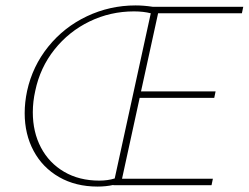

<svg xmlns="http://www.w3.org/2000/svg" viewBox="-20 -683 917 708"><path d="M563 -634 500 -346H775L770 -322H495L430 -24H765L760 0H398V-1Q370 5 340 5Q259 5 198 -30Q137 -65 104 -126.5Q71 -188 71 -266Q71 -306 80 -348Q100 -439 158 -511Q216 -583 300.5 -623Q385 -663 480 -663Q510 -663 543 -658H877L872 -634ZM536 -634Q509 -641 474 -641Q387 -641 310.5 -604Q234 -567 181 -500.5Q128 -434 110 -348Q101 -308 101 -269Q101 -196 131 -139Q161 -82 216.5 -49.5Q272 -17 346 -17Q378 -17 403 -25Z"/></svg>

Font: Ysabeau Extralight
Style: Italic
Weight: 200
Italic angle: -12°
Designer: Christian Thalmann (Catharsis Fonts)
Version: Version 0.003